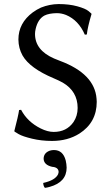

<svg xmlns="http://www.w3.org/2000/svg" viewBox="-20 -678 546 937"><path d="M242.2 -34.2Q304.7 -34.2 338.4 -82Q358.9 -112.3 358.9 -150.9Q358.9 -232.4 286.1 -274.9Q267.6 -285.2 242.2 -295.9Q126 -344.7 90.3 -406.7Q70.3 -442.4 69.8 -484.9Q69.8 -565.4 140.1 -617.7Q159.7 -631.8 180.2 -641.1Q221.7 -657.7 266.1 -658.2Q317.9 -658.2 357.4 -647.2Q397 -636.2 411.1 -624.5L424.8 -612.8L426.8 -609.9Q407.7 -546.4 403.8 -509.8L394 -508.8Q363.3 -579.6 302.2 -605Q279.8 -613.8 257.8 -613.8Q219.2 -613.3 196.8 -602.1Q164.6 -584.5 153.8 -536.1Q150.9 -523.4 150.9 -512.2Q150.9 -433.1 243.7 -392.6Q255.9 -387.2 272.9 -380.9Q441.9 -317.9 451.2 -196.3Q451.7 -188.5 452.1 -181.2Q452.1 -80.1 367.2 -25.9Q310.1 9.8 233.9 9.8Q182.1 9.8 136.5 -1.2Q90.8 -12.2 71.3 -23.4L51.8 -35.2L49.8 -38.1Q69.3 -112.8 73.2 -141.1L83 -142.1Q113.8 -83.5 178.2 -51.3Q212.4 -34.2 242.2 -34.2ZM243.2 54.2Q287.6 54.2 300.8 105.5Q304.7 122.1 305.2 140.1Q305.2 210.9 222.7 233.9Q210.9 237.3 199.2 238.8Q191.4 230 190.9 214.8Q250 201.7 263.7 171.9Q265.6 166.5 266.1 162.1Q266.1 140.6 240.2 136.7Q237.3 136.2 234.9 136.2Q194.3 127 192.9 97.2Q192.9 67.9 223.6 57.1Q233.4 54.2 243.2 54.2Z"/></svg>

Font: Linux Biolinum O
Style: Regular
Weight: 400
Designer: Philipp H. Poll
Foundry: Philipp H. Poll
Version: Version 1.0.4